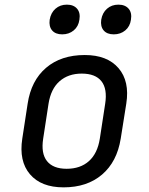

<svg xmlns="http://www.w3.org/2000/svg" viewBox="-20 -797 640 827"><path d="M254 10Q157 10 109 -46.5Q61 -103 76 -200L99 -350Q114 -450 178.5 -505Q243 -560 345 -560Q442 -560 490.5 -503.5Q539 -447 524 -351L500 -200Q484 -100 419.5 -45Q355 10 254 10ZM267 -70Q326 -70 363 -103Q400 -136 410 -200L433 -350Q443 -414 417 -447Q391 -480 332 -480Q274 -480 236.5 -447Q199 -414 189 -350L166 -200Q156 -136 182.5 -103Q209 -70 267 -70ZM470 -649Q441 -649 426.5 -666Q412 -683 416 -712Q421 -742 441 -759.5Q461 -777 490 -777Q519 -777 534 -759.5Q549 -742 544 -712Q540 -683 519.5 -666Q499 -649 470 -649ZM248 -649Q219 -649 204.5 -666Q190 -683 194 -712Q199 -742 219 -759.5Q239 -777 268 -777Q297 -777 312 -759.5Q327 -742 322 -712Q318 -683 297.5 -666Q277 -649 248 -649Z"/></svg>

Font: JetBrains Mono NL
Style: Italic
Weight: 400
Italic angle: -9°
Monospace: yes
Designer: Philipp Nurullin, Konstantin Bulenkov
Foundry: JetBrains
Version: Version 2.305; ttfautohint (v1.8.4.7-5d5b)